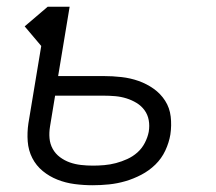

<svg xmlns="http://www.w3.org/2000/svg" viewBox="-20 -540 640 568"><path d="M254 8Q227 8 200.5 4.5Q174 1 150 -8.5Q126 -18 106.5 -34Q87 -50 75.5 -72.5Q64 -95 62 -121.5Q60 -148 64 -175L102 -404L53 -462L121 -520H186L152 -315H286Q313 -315 339.5 -312Q366 -309 390 -300.5Q414 -292 434.5 -277.5Q455 -263 468.5 -242Q482 -221 485 -195Q488 -169 484 -142Q480 -118 469 -94.5Q458 -71 439.5 -53Q421 -35 398 -23Q375 -11 351 -4Q327 3 302.5 5.5Q278 8 254 8ZM255 -50Q271 -50 288.5 -51.5Q306 -53 323 -57.5Q340 -62 356.5 -69.5Q373 -77 386.5 -89Q400 -101 408.5 -117.5Q417 -134 420 -150Q423 -168 420 -184.5Q417 -201 407.5 -214Q398 -227 384 -235.5Q370 -244 354 -249Q338 -254 321 -255.5Q304 -257 286 -257H143L128 -166Q125 -148 126.5 -131Q128 -114 136 -99.5Q144 -85 157.5 -75Q171 -65 186.5 -59.5Q202 -54 219.5 -52Q237 -50 255 -50Z"/></svg>

Font: Iosevka SS04 Light Extended
Style: Italic
Weight: 300
Width: 7
Italic angle: -9°
Monospace: yes
Designer: Belleve Invis
Foundry: Belleve Invis
Version: Version 19.0.0; ttfautohint (v1.8.4)